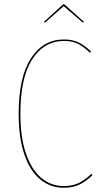

<svg xmlns="http://www.w3.org/2000/svg" viewBox="-20 -876 477 905"><path d="M409 -633 404 -627Q377 -654 349.5 -668.5Q322 -683 282 -683Q188 -683 132 -596.5Q76 -510 76 -339Q76 -230 102 -153.5Q128 -77 174 -38Q220 1 280 1Q324 1 354.5 -15Q385 -31 411 -57L416 -51Q390 -24 357.5 -7.5Q325 9 280 9Q217 9 169 -31Q121 -71 94.5 -149Q68 -227 68 -339Q68 -513 126 -601.5Q184 -690 281 -690Q323 -690 352.5 -675Q382 -660 409 -633ZM187 -773 278 -856H283L376 -773L371 -769L280 -847L192 -769Z"/></svg>

Font: Fira Sans Compressed Eight
Style: Regular
Weight: 100
Width: 1
Designer: bBox Type GmbH & Carrois Corporate GbR & Edenspiekermann AG
Foundry: bBox Type GmbH & Carrois Corporate GbR & Edenspiekermann AG
Version: Version 4.301